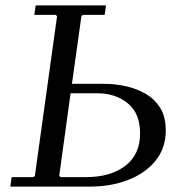

<svg xmlns="http://www.w3.org/2000/svg" viewBox="-20 -690 663 710"><path d="M18 0 23 -35H104L109 -40L191 -630L186 -635H107L112 -670H372L367 -635H286L281 -630L246 -380H366Q404 -380 444 -371.5Q484 -363 518 -343.5Q552 -324 572.5 -291Q593 -258 593 -208Q593 -142 555 -95.5Q517 -49 453.5 -24.5Q390 0 313 0ZM204 -35H298Q388 -35 443 -76.5Q498 -118 498 -197Q498 -271 452.5 -308Q407 -345 341 -345H241L199 -40Z"/></svg>

Font: Brygada 1918
Style: Italic
Weight: 400
Italic angle: -8°
Designer: Mateusz Machalski | Borys Kosmynka | Przemek Hoffer
Foundry: NIEPODLEGLA 2018
Version: Version 3.006